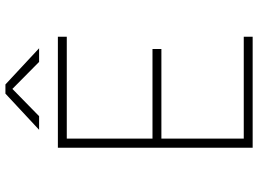

<svg xmlns="http://www.w3.org/2000/svg" viewBox="-139 -789 928 690"><g transform="rotate(-90 325.0 -444.0)"><path d="M139 0V-700H538V-668H172V-360H494V-328H172V-32H538V0ZM203.5 -767.5 333.5 -888.5H366.5L496.5 -767.5H447.5L350.5 -863.5L252.5 -767.5Z"/></g></svg>

Font: Trispace Thin Thin
Style: Regular
Weight: 250
Version: Version 1.210